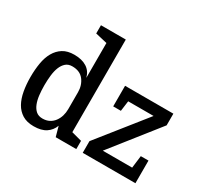

<svg xmlns="http://www.w3.org/2000/svg" viewBox="-152 -979 1295 1212"><g transform="rotate(30 495.0 -372.5)"><path d="M349 -675 263 -695V-755H444V-80L519 -60V0H369L349 -72Q335 -34 302 -12Q269 10 213 10Q163 10 130 -10.5Q97 -31 77.5 -66Q58 -101 49.5 -148.5Q41 -196 41 -250Q41 -304 49 -351.5Q57 -399 77 -434Q97 -469 129.5 -489.5Q162 -510 212 -510Q267 -510 302.5 -487.5Q338 -465 349 -421ZM237 -440Q208 -440 190 -424Q172 -408 161.5 -382Q151 -356 147 -321Q143 -286 143 -249Q143 -211 147 -177Q151 -143 161.5 -117Q172 -91 190 -75.5Q208 -60 237 -60Q265 -60 286 -71Q307 -82 321 -101Q335 -120 342 -143.5Q349 -167 349 -193V-316Q349 -367 321 -403.5Q293 -440 237 -440ZM586 -500H938V-415L669 -75H883L894 -165H950V0H566V-85L837 -425H652L642 -350H586Z"/></g></svg>

Font: HermeneusOne
Style: Regular
Weight: 400
Designer: Rodrigo Fuenzalida, Pablo Impallari
Foundry: Pablo Impallari, Rodrigo Fuenzalida
Version: Version 1.000; ttfautohint (v0.8) -G 200 -r 50